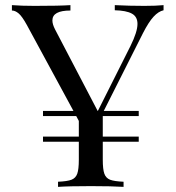

<svg xmlns="http://www.w3.org/2000/svg" viewBox="-20 -728 687 748"><path d="M617.2 -708V-688Q597.2 -683.6 578.1 -662.8Q559.1 -642.1 537.1 -599.1L384.3 -295.9H520.5V-275.9H380.4V-195.8H520.5V-175.8H380.4V-106Q380.4 -68.4 386.5 -51.3Q392.6 -34.2 408.9 -27.8Q425.3 -21.5 461.4 -20V0Q414.6 -2.9 334.5 -2.9Q248.5 -2.9 206.1 0V-20Q242.2 -21.5 258.5 -27.8Q274.9 -34.2 281 -51.3Q287.1 -68.4 287.1 -106V-175.8H147.5V-195.8H287.1V-256.8L276.9 -275.9H147.5V-295.9H266.1L84.5 -630.9Q65.9 -664.6 52.5 -675.8Q39.1 -687 26.4 -687V-708Q65.4 -705.1 114.3 -705.1Q211.4 -705.1 254.4 -708V-687Q184.1 -687 184.1 -648.4Q184.1 -633.8 194.3 -613.8L360.4 -295.9H361.3L488.3 -548.8Q515.6 -604 515.6 -634.8Q515.6 -663.1 493.7 -675Q471.7 -687 427.2 -688V-708Q484.4 -705.1 542.5 -705.1Q587.4 -705.1 617.2 -708Z"/></svg>

Font: TypoPRO Playfair Display SC
Style: Regular
Weight: 400
Designer: Claus Eggers Sørensen
Foundry: Claus Eggers Sørensen
Version: Version 1.004;PS 001.004;hotconv 1.0.70;makeotf.lib2.5.58329